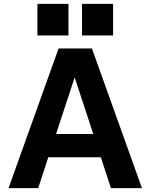

<svg xmlns="http://www.w3.org/2000/svg" viewBox="-20 -970 776 990"><path d="M24 0 282 -720H454L712 0H552L500 -159H229L177 0ZM269 -279H461L365 -571ZM403 -787V-950H563V-787ZM173 -787V-950H333V-787Z"/></svg>

Font: Instrument Sans
Style: Bold
Weight: 700
Designer: Rodrigo Fuenzalida
Foundry: fragTYPE
Version: Version 1.000; ttfautohint (v1.8.4.7-5d5b);gftools[0.9.28]